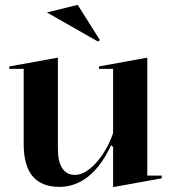

<svg xmlns="http://www.w3.org/2000/svg" viewBox="-20 -751 705 786"><path d="M223 14Q150 14 113.5 -29.5Q77 -73 77 -161V-469H18V-479L217 -515V-141Q217 -89 235 -62Q253 -35 286 -35Q315 -35 344.5 -57.5Q374 -80 400 -118.5Q426 -157 443 -206V-469H385V-479L583 -515V-32H642V-21L443 15V-149L435 -157Q395 -71 341.5 -28.5Q288 14 223 14ZM381 -581 172 -700 298 -731 389 -587Z"/></svg>

Font: Kalnia Thin Medium
Style: Regular
Weight: 500
Version: Version 1.105